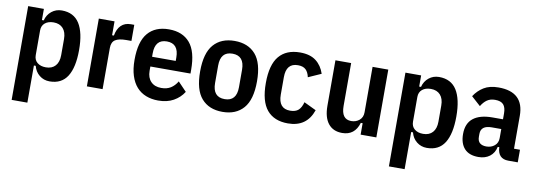

<svg xmlns="http://www.w3.org/2000/svg" viewBox="-57 -895 4070 1456"><g transform="rotate(10 1978.0 -167.0)"><path d="M66 -522H187V-436H201Q212 -480 245.5 -507Q279 -534 324 -534Q416 -534 460 -464.5Q504 -395 504 -261Q504 -127 460 -57.5Q416 12 324 12Q279 12 245.5 -15Q212 -42 201 -86H187V200H66ZM278 -88Q325 -88 351 -117Q377 -146 377 -199V-323Q377 -376 351 -405Q325 -434 278 -434Q237 -434 212 -413.5Q187 -393 187 -356V-166Q187 -129 212 -108.5Q237 -88 278 -88Z M610 0V-522H731V-415H745Q754 -467 782.5 -494.5Q811 -522 857 -522H883V-398H843Q786 -398 758.5 -380Q731 -362 731 -317V0Z M1160 12Q1109 12 1066.5 -4.5Q1024 -21 994 -54.5Q964 -88 947.5 -139.5Q931 -191 931 -261Q931 -402 987.5 -468Q1044 -534 1149 -534Q1254 -534 1310.5 -468Q1367 -402 1367 -261V-232H1058V-198Q1058 -146 1087 -116Q1116 -86 1167 -86Q1210 -86 1239.5 -104.5Q1269 -123 1290 -158L1356 -89Q1327 -43 1278 -15.5Q1229 12 1160 12ZM1149 -441Q1058 -441 1058 -333V-307H1240V-333Q1240 -441 1149 -441Z M1655 12Q1551 12 1493.5 -54Q1436 -120 1436 -261Q1436 -402 1493.5 -468Q1551 -534 1655 -534Q1759 -534 1816.5 -468Q1874 -402 1874 -261Q1874 -120 1816.5 -54Q1759 12 1655 12ZM1655 -86Q1747 -86 1747 -194V-328Q1747 -436 1655 -436Q1563 -436 1563 -328V-194Q1563 -86 1655 -86Z M2159 12Q2053 12 1997.5 -54Q1942 -120 1942 -261Q1942 -402 1997.5 -468Q2053 -534 2159 -534Q2236 -534 2281.5 -499Q2327 -464 2347 -403L2248 -359Q2240 -397 2219.5 -416.5Q2199 -436 2159 -436Q2069 -436 2069 -328V-194Q2069 -86 2159 -86Q2201 -86 2223 -106Q2245 -126 2256 -168L2350 -123Q2304 12 2159 12Z M2718 -88H2704Q2674 12 2577 12Q2507 12 2469.5 -35.5Q2432 -83 2432 -172V-522H2553V-192Q2553 -89 2629 -89Q2666 -89 2692 -111Q2718 -133 2718 -172V-522H2839V0H2718Z M2971 -522H3092V-436H3106Q3117 -480 3150.5 -507Q3184 -534 3229 -534Q3321 -534 3365 -464.5Q3409 -395 3409 -261Q3409 -127 3365 -57.5Q3321 12 3229 12Q3184 12 3150.5 -15Q3117 -42 3106 -86H3092V200H2971ZM3183 -88Q3230 -88 3256 -117Q3282 -146 3282 -199V-323Q3282 -376 3256 -405Q3230 -434 3183 -434Q3142 -434 3117 -413.5Q3092 -393 3092 -356V-166Q3092 -129 3117 -108.5Q3142 -88 3183 -88Z M3855 0Q3774 0 3770 -89H3758Q3748 -41 3713 -14.5Q3678 12 3626 12Q3554 12 3518 -28Q3482 -68 3482 -140Q3482 -222 3533 -262Q3584 -302 3680 -302H3761V-347Q3761 -393 3741.5 -415Q3722 -437 3677 -437Q3640 -437 3615 -419.5Q3590 -402 3571 -370L3500 -434Q3529 -479 3573.5 -506.5Q3618 -534 3687 -534Q3882 -534 3882 -350V-97H3928V0ZM3672 -77Q3709 -77 3735 -98.5Q3761 -120 3761 -158V-227H3688Q3604 -227 3604 -162V-140Q3604 -107 3622 -92Q3640 -77 3672 -77Z"/></g></svg>

Font: IBM Plex Sans Condensed SemiBold
Style: Regular
Weight: 600
Width: 3
Designer: Mike Abbink, Paul van der Laan, Pieter van Rosmalen
Foundry: Bold Monday
Version: Version 1.3